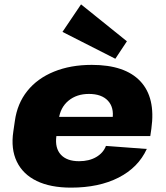

<svg xmlns="http://www.w3.org/2000/svg" viewBox="-20 -848 758 879"><path d="M305 11Q211 11 148 -19.5Q85 -50 57 -108Q29 -166 41 -246L48 -294Q59 -374 105 -431.5Q151 -489 227 -520Q303 -551 400 -551Q552 -551 622.5 -476Q693 -401 673 -259L668 -225H201L214 -313H523L492 -280L495 -303Q503 -356 474 -387Q445 -418 387 -418Q331 -418 293.5 -387Q256 -356 249 -302L238 -224Q231 -170 258.5 -140Q286 -110 342 -110Q388 -110 420.5 -129Q453 -148 465 -180L652 -166Q613 -81 523 -35Q433 11 305 11ZM561 -659 508 -579 266 -702 351 -828Z"/></svg>

Font: Pathway Extreme 28pt ExtraBold
Style: Italic
Weight: 800
Italic angle: -8°
Designer: Eduardo Rodriguez Tunni
Foundry: Eduardo Rodriguez Tunni
Version: Version 1.001;gftools[0.9.26]